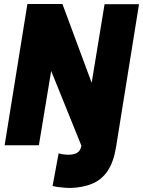

<svg xmlns="http://www.w3.org/2000/svg" viewBox="-20 -721 710 953"><path d="M3 0 116 -701H290L435 -310L499 -700H670L556 9Q544 83 514.5 127Q485 171 438.5 190.5Q392 210 330 212Q320 212 305 211Q290 210 273 208Q256 206 241 202L271 40Q285 44 297 45.5Q309 47 322 47Q338 47 351.5 42.5Q365 38 373 28.5Q381 19 384 2L234 -369L173 0Z"/></svg>

Font: Georama ExtraCondensed Thin ExtraBold
Style: Italic
Weight: 800
Italic angle: -9°
Version: Version 1.001